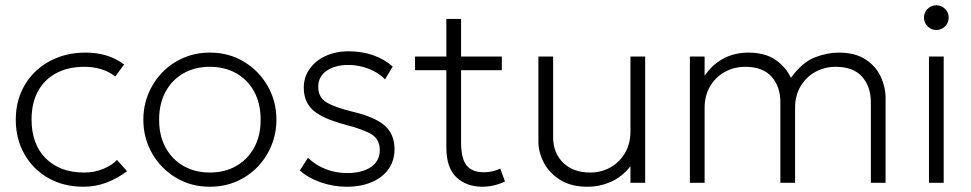

<svg xmlns="http://www.w3.org/2000/svg" viewBox="-20 -695 3693 730"><path d="M297 15Q221.5 15 163.5 -18.2Q105.5 -51.5 72.8 -109Q40 -166.5 40 -240Q40 -296 59.5 -342.5Q79 -389 114.8 -423.2Q150.5 -457.5 199 -476.2Q247.5 -495 305 -495Q348 -495 384 -484.2Q420 -473.5 452 -450L418 -404Q396.5 -422 366 -431.5Q335.5 -441 301 -441Q239.5 -441 194.5 -417.2Q149.5 -393.5 124.8 -348.8Q100 -304 100 -241Q100 -146.5 154 -92.8Q208 -39 300 -39Q339 -39 372.8 -53Q406.5 -67 425 -87L463 -44Q426.5 -16.5 385 -0.8Q343.5 15 297 15Z M778 15Q705.5 15 648.2 -19.8Q591 -54.5 558 -112.5Q525 -170.5 525 -240Q525 -292 544 -338.2Q563 -384.5 597.2 -419.8Q631.5 -455 677.5 -475Q723.5 -495 778 -495Q850.5 -495 907.8 -460.2Q965 -425.5 998 -367.5Q1031 -309.5 1031 -240Q1031 -188 1012 -141.8Q993 -95.5 959 -60.2Q925 -25 878.8 -5Q832.5 15 778 15ZM778 -39Q834.5 -39 878 -63.8Q921.5 -88.5 946.2 -133.5Q971 -178.5 971 -240Q971 -301.5 946.2 -346.8Q921.5 -392 878 -416.5Q834.5 -441 778 -441Q721.5 -441 678 -416.5Q634.5 -392 609.8 -346.8Q585 -301.5 585 -240Q585 -178.5 609.8 -133.5Q634.5 -88.5 678 -63.8Q721.5 -39 778 -39Z M1298 15Q1246.5 15 1198.2 -2.2Q1150 -19.5 1120 -47L1151 -95Q1179 -67.5 1218 -52.2Q1257 -37 1299 -37Q1357 -37 1390.5 -60Q1424 -83 1424 -124Q1424 -163 1395.8 -182.2Q1367.5 -201.5 1293 -221Q1209 -243 1172 -274.5Q1135 -306 1135 -362Q1135 -401.5 1157 -432.8Q1179 -464 1217.5 -482Q1256 -500 1306 -500Q1355.5 -500 1398.2 -485.2Q1441 -470.5 1473 -442L1444 -393Q1428 -410 1405.8 -422.2Q1383.5 -434.5 1357.5 -441.2Q1331.5 -448 1304 -448Q1254 -448 1222 -426Q1190 -404 1190 -365Q1190 -324.5 1222 -305.5Q1254 -286.5 1322 -270Q1405.5 -250 1442.8 -217.5Q1480 -185 1480 -128Q1480 -84.5 1457.5 -52.5Q1435 -20.5 1394 -2.8Q1353 15 1298 15Z M1814 15Q1753.5 15 1715.2 -21Q1677 -57 1677 -135V-623H1733V-480H1888V-428H1733V-155Q1733 -91.5 1754.2 -65.8Q1775.5 -40 1819.5 -40Q1838.5 -40 1854.2 -44Q1870 -48 1882 -54L1900 -5Q1880.5 4.5 1858.2 9.8Q1836 15 1814 15ZM1558 -428V-480H1690V-428Z M2214 15Q2151 15 2109.5 -11.2Q2068 -37.5 2047.5 -77Q2027 -116.5 2027 -157V-480H2083V-174Q2083 -114 2121 -76.5Q2159 -39 2224 -39Q2266 -39 2300.8 -58.5Q2335.5 -78 2356.2 -113.2Q2377 -148.5 2377 -195V-480H2433V0H2377V-63Q2343.5 -21 2301.2 -3Q2259 15 2214 15Z M2603 0V-480H2659V-407Q2681 -439 2707.8 -458.2Q2734.5 -477.5 2764 -486.2Q2793.5 -495 2824 -495Q2889.5 -495 2929.2 -467Q2969 -439 2987 -399Q3030.5 -458.5 3078 -476.8Q3125.5 -495 3168 -495Q3231.5 -495 3271 -469Q3310.5 -443 3328.8 -403.2Q3347 -363.5 3347 -323V0H3291V-306Q3291 -366 3257.5 -403.5Q3224 -441 3158 -441Q3115 -441 3079.8 -421.5Q3044.5 -402 3023.8 -366.8Q3003 -331.5 3003 -285V0H2947V-306Q2947 -366 2913.5 -403.5Q2880 -441 2814 -441Q2771 -441 2735.8 -421.5Q2700.5 -402 2679.8 -366.8Q2659 -331.5 2659 -285V0Z M3512 0V-480H3568V0ZM3540 -581Q3520.5 -581 3506.8 -594.8Q3493 -608.5 3493 -628Q3493 -647.5 3506.8 -661.2Q3520.5 -675 3540 -675Q3559.5 -675 3573.2 -661.2Q3587 -647.5 3587 -628Q3587 -608.5 3573.2 -594.8Q3559.5 -581 3540 -581Z"/></svg>

Font: Geologica Cursive Thin
Style: Regular
Weight: 250
Designer: Sindre Bremnes, Frode Helland
Foundry: Monokrom Skriftforlag AS
Version: Version 1.010;gftools[0.9.28]